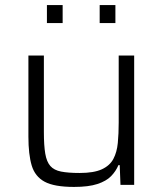

<svg xmlns="http://www.w3.org/2000/svg" viewBox="-20 -729 641 757"><path d="M272 8Q194 8 156 -12.5Q118 -33 105 -76.5Q92 -120 92 -190V-510H153V-209Q153 -155 158.5 -123Q164 -91 178.5 -74.5Q193 -58 221 -52.5Q249 -47 294 -47Q350 -47 381.5 -61.5Q413 -76 427 -102.5Q441 -129 444.5 -165.5Q448 -202 448 -246V-510H509V0H455L452 -78H447Q437 -54 418 -34.5Q399 -15 364 -3.5Q329 8 272 8ZM165 -638V-709H227V-638ZM373 -638V-709H435V-638Z"/></svg>

Font: Saira Light
Style: Regular
Weight: 300
Designer: Hector Gatti with collaboration of the Omnibus-Type team
Foundry: Omnibus-Type
Version: Version 1.100; ttfautohint (v1.8.3)